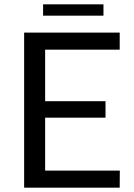

<svg xmlns="http://www.w3.org/2000/svg" viewBox="-20 -867 618 887"><path d="M533.5 -79 533 0H91.5V-716.5H533V-637.5H188.5V-399.5H467.5V-323.5H188.5V-79ZM179 -847H458V-794.5H179Z"/></svg>

Font: Lato-Regular
Style: Regular
Weight: 400
Designer: Lukasz Dziedzic with Adam Twardoch and Botio Nikoltchev
Foundry: tyPoland Lukasz Dziedzic
Version: Version 2.015; 2015-08-06; http://www.latofonts.com/